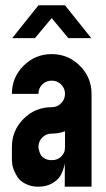

<svg xmlns="http://www.w3.org/2000/svg" viewBox="-20 -704 398 724"><path d="M125 -684.1H225.1L324.2 -560.1H237.8L174.8 -635.7L111.8 -560.1H25.9ZM325.2 -350.1V0H224.1L224.6 -88.9Q224.6 -83.5 218.3 -64.9Q212.9 -47.9 203.4 -34.9Q193.8 -22 173.3 -11Q152.8 0 125 0Q97.2 0 76.7 -10.5Q56.2 -21 46.6 -35.4Q37.1 -49.8 31.5 -64.5Q25.9 -79.1 25.9 -89.8L24.9 -100.1V-149.9Q24.9 -211.9 68.8 -255.9Q112.8 -299.8 174.8 -299.8Q195.8 -299.8 210.4 -314.5Q225.1 -329.1 225.1 -350.1Q225.1 -371.1 210.4 -385.5Q195.8 -399.9 174.8 -399.9Q153.8 -399.9 139.4 -385.5Q125 -371.1 125 -350.1H24.9Q24.9 -412.1 68.8 -456.1Q112.8 -500 174.8 -500Q236.8 -500 281 -456.1Q325.2 -412.1 325.2 -350.1ZM174.8 -100.1Q196.8 -100.1 209.5 -112.5Q222.2 -125 224.1 -137.2L225.1 -149.9V-209Q201.2 -200.2 174.8 -200.2Q153.8 -200.2 139.4 -185.5Q125 -170.9 125 -149.9Q125 -147.9 125.5 -144.5Q126 -141.1 128.4 -132.6Q130.9 -124 135.5 -117.4Q140.1 -110.8 150.4 -105.5Q160.6 -100.1 174.8 -100.1Z"/></svg>

Font: OSP-DIN
Style: DIN
Weight: 500
Width: 3
Version: Version 001.000